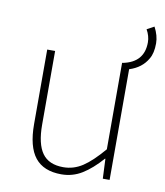

<svg xmlns="http://www.w3.org/2000/svg" viewBox="-82 -780 740 861"><g transform="rotate(10 288.5 -349.5)"><path d="M535 -637Q535 -666 519 -694L552 -712Q572 -674 572 -639Q572 -594 556 -568Q530 -522 473 -504L440 -527Q535 -546 535 -637ZM96 -188V-527H132V-192Q132 -104 162 -62Q192 -20 258 -20Q305 -20 345.5 -46.5Q386 -73 437 -133V-527H473V0H442L438 -90H436Q392 -40 349 -13.5Q306 13 255 13Q174 13 135 -36Q96 -85 96 -188Z"/></g></svg>

Font: Merged Yaku Han JP Thin
Style: Regular
Weight: 250
Designer: Ryoko NISHIZUKA 西塚涼子 (kana, bopomofo & ideographs); Paul D. Hunt (Latin, Greek & Cyrillic); Sandoll Communications 산돌커뮤니
Foundry: Adobe
Version: Version 2.004